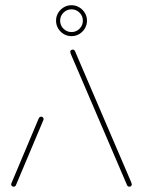

<svg xmlns="http://www.w3.org/2000/svg" viewBox="-20 -706 541 726"><path d="M31.5 0Q27.8 0 25 -2.8Q22.2 -5.6 22.2 -9.3Q22.2 -11.5 23 -12.6L127 -259.6Q128.1 -261.9 130.6 -263.3Q133 -264.8 135.6 -264.8Q139.6 -264.8 142.2 -262.2Q144.8 -259.6 144.8 -255.6Q144.8 -253.3 144.1 -252.2L40 -5.2Q38.9 -3 36.5 -1.5Q34.1 0 31.5 0ZM478.5 -9.3Q478.5 -5.6 475.9 -2.8Q473.3 0 469.3 0Q466.7 0 464.3 -1.5Q461.9 -3 460.7 -5.2L248.1 -501.1Q245.6 -507.8 245.6 -509.3Q245.6 -513.3 248.3 -515.9Q251.1 -518.5 254.8 -518.5Q257.4 -518.5 259.8 -517Q262.2 -515.6 263.3 -513.3L475.9 -17.4Q478.5 -11.1 478.5 -9.3ZM293.3 -627.8Q293.3 -645.6 280.7 -658.1Q268.1 -670.7 250.4 -670.7Q232.6 -670.7 220 -658.1Q207.4 -645.6 207.4 -627.8Q207.4 -610 220 -597.4Q232.6 -584.8 250.4 -584.8Q268.1 -584.8 280.7 -597.4Q293.3 -610 293.3 -627.8ZM191.9 -627.8Q191.9 -643.7 199.8 -657Q207.8 -670.4 221.1 -678.3Q234.4 -686.3 250.4 -686.3Q266.3 -686.3 279.6 -678.3Q293 -670.4 300.9 -657Q308.9 -643.7 308.9 -627.8Q308.9 -611.9 300.9 -598.5Q293 -585.2 279.6 -577.2Q266.3 -569.3 250.4 -569.3Q234.4 -569.3 221.1 -577.2Q207.8 -585.2 199.8 -598.5Q191.9 -611.9 191.9 -627.8Z"/></svg>

Font: 26F Galaxy Sans Hairline
Style: Regular
Weight: 50
Designer: C₂₉H₂₅N₃O₅
Version: Version 1.100